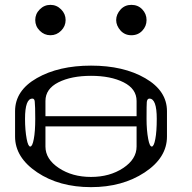

<svg xmlns="http://www.w3.org/2000/svg" viewBox="-20 -770 790 790"><path d="M565.4 -643.6Q547.9 -625 520.5 -625Q494.1 -625 476.6 -643.6Q458 -664.1 458 -687.5Q458 -710.9 476.6 -731.4Q494.1 -750 520.5 -750Q547.9 -750 565.4 -731.4Q583 -712.9 583 -687.5Q583 -662.1 565.4 -643.6ZM231.4 -731.4Q250 -712.9 250 -687.5Q250 -662.1 231.4 -643.6Q212.9 -625 187.5 -625Q162.1 -625 143.6 -643.6Q125 -662.1 125 -687.5Q125 -712.9 143.6 -731.4Q162.1 -750 187.5 -750Q212.9 -750 231.4 -731.4ZM625 -281.2Q625 -364.3 594.7 -364.3Q585.9 -364.3 584 -350.6Q583 -341.8 583 -281.2Q583 -234.4 589.8 -198.2Q595.7 -167 604.5 -167Q613.3 -167 619.1 -198.2Q625 -228.5 625 -281.2ZM123 -351.6Q122.1 -364.3 113.3 -364.3Q83 -364.3 83 -281.2Q83 -234.4 89.8 -198.2Q95.7 -167 104.5 -167Q113.3 -167 119.1 -198.2Q125 -228.5 125 -281.2Q125 -334 123 -351.6ZM667 -208Q667 -121.1 575.2 -60.5Q483.4 0 354.5 0Q223.6 0 132.8 -61Q42 -122.1 42 -208V-312.5Q42 -397.5 131.8 -448.7Q221.7 -500 354.5 -500Q488.3 -500 577.6 -448.2Q667 -396.5 667 -312.5ZM167 -292H542V-354.5Q542 -404.3 488.8 -431.2Q435.5 -458 354.5 -458Q273.4 -458 220.2 -431.2Q167 -404.3 167 -354.5ZM167 -250V-167Q167 -115.2 222.2 -78.6Q277.3 -42 354.5 -42Q431.6 -42 486.8 -78.6Q542 -115.2 542 -167V-250Z"/></svg>

Font: okolaksMetalik
Style: bold
Weight: 700
Width: 7
Version: Version 0.6